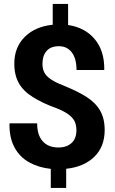

<svg xmlns="http://www.w3.org/2000/svg" viewBox="-20 -844 581 969"><path d="M314 7.8V104.5H236.3V8.3Q174.8 1.5 127.9 -24.4Q80.1 -50.8 53.5 -99.4Q26.9 -147.9 27.8 -219.2L28.8 -221.7H167.5Q167.5 -178.7 181.6 -151.4Q195.8 -124.5 219.5 -112.1Q243.2 -99.6 273.9 -99.6Q304.2 -99.6 324.2 -110.4Q365.7 -131.8 365.7 -187Q365.7 -212.4 356 -232.9Q336.9 -270 265.1 -297.9Q192.4 -324.2 146 -354Q98.6 -383.3 75.4 -423.8Q52.2 -464.4 52.2 -522.9Q52.2 -605 104.7 -657.5Q157.2 -710 246.1 -719.2V-824.2H323.7V-717.8Q409.2 -705.1 458.3 -646.2Q507.3 -587.4 506.3 -493.2L504.9 -490.7H366.2Q366.2 -548.3 342.3 -579.6Q318.4 -610.8 277.8 -610.8Q235.8 -610.8 215.1 -586.7Q194.3 -562.5 194.3 -522.5Q194.3 -496.6 203.6 -478.5Q220.7 -443.4 295.9 -414.1Q369.1 -384.8 415 -356Q461.9 -326.2 485.1 -286.1Q508.3 -246.1 508.3 -188Q508.3 -103.5 455.8 -52.5Q403.3 -1.5 314 7.8Z"/></svg>

Font: Suwannaphum
Style: Bold
Weight: 700
Designer: Danh Hong
Version: Version 8.002; ttfautohint (v1.8.3)